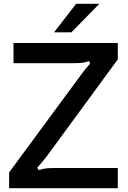

<svg xmlns="http://www.w3.org/2000/svg" viewBox="-20 -989 671 1009"><path d="M28 0V-83L406 -596Q427 -626 454 -655L448 -668Q429 -661 412 -659Q395 -657 369 -657H51V-763H599V-677L229 -172Q202 -136 176 -108L183 -95Q204 -102 221.5 -104Q239 -106 265 -106H599V0ZM355 -819H264L380 -969H502Z"/></svg>

Font: Open Sauce Sans Medium
Style: Regular
Weight: 500
Designer: Alfredo Marco Pradil
Foundry: Creative Sauce Fz LLC
Version: Version 1.477